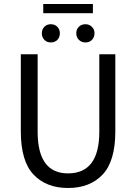

<svg xmlns="http://www.w3.org/2000/svg" viewBox="-20 -927 680 959"><path d="M84 -271V-656H168V-269Q168 -61 320 -61Q476 -61 476 -269V-656H556V-271Q556 -122 492.5 -55Q429 12 320 12Q211 12 147.5 -55Q84 -122 84 -271ZM189 -761Q189 -780 201.5 -793Q214 -806 234 -806Q254 -806 266.5 -793Q279 -780 279 -761Q279 -741 266.5 -728Q254 -715 234 -715Q214 -715 201.5 -728Q189 -741 189 -761ZM196 -861V-907H444V-861ZM407 -806Q426 -806 439 -793Q452 -780 452 -761Q452 -741 439.5 -728Q427 -715 407 -715Q387 -715 374 -728Q361 -741 361 -761Q361 -781 374 -793.5Q387 -806 407 -806Z"/></svg>

Font: RibengUni
Style: Regular
Weight: 400
Designer: (1) Dr. Andrew Glass (Senior Program Manager at Microsoft Corporation)
(2) Bivuti Chakma (Chakma Font Designer & Keyboar
Foundry: Bivuti Chakma
Version: Version 2.2022; Updated on: 03 June 2022; Friday